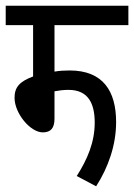

<svg xmlns="http://www.w3.org/2000/svg" viewBox="-20 -642 470 673"><path d="M171 -554H430V-622H0V-554H96V-374C48 -356 31 -336 31 -299C31 -245 86 -178 130 -178C158 -178 171 -193 171 -226V-322C187 -325 203 -327 220 -327C291 -327 312 -277 312 -212C312 -143 286 -83 249 -25L317 11C360 -56 387 -134 387 -214C387 -323 341 -395 224 -395C205 -395 188 -394 171 -391Z"/></svg>

Font: Noto Sans Devanagari ExtraCondensed
Style: Regular
Weight: 400
Width: 2
Designer: Jelle Bosma - Monotype Design Team
Foundry: Monotype Imaging Inc.
Version: Version 2.004